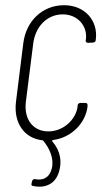

<svg xmlns="http://www.w3.org/2000/svg" viewBox="-20 -530 390 735"><path d="M346 -374 347 -381C355 -449 307 -510 225 -510C142 -510 79 -449 69 -363L41 -139C32 -60 72 -1 142 7C144 7 145 8 146 9C170 39 188 77 178 116C168 153 142 161 116 156C110 154 105 157 103 163L101 171C99 178 101 181 107 182C141 190 190 183 206 127C217 90 213 49 180 11C178 9 180 7 183 6C254 -3 307 -59 315 -121V-126C316 -132 313 -136 307 -136H288C282 -136 278 -132 277 -126V-122C271 -74 224 -27 165 -27C106 -27 71 -74 79 -140L107 -362C115 -429 161 -475 220 -475C279 -475 315 -429 309 -380L308 -376C307 -370 311 -366 317 -366L335 -367C341 -367 345 -370 346 -374Z"/></svg>

Font: Barlow Condensed ExtraLight
Style: Italic
Weight: 275
Width: 3
Italic angle: -7°
Designer: Jeremy Tribby
Foundry: Tribby Type
Version: Version 1.422;hotconv 1.0.109;makeotfexe 2.5.65596